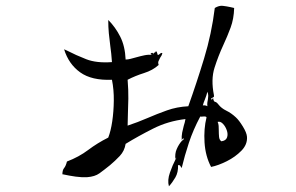

<svg xmlns="http://www.w3.org/2000/svg" viewBox="-20 -578 1040 674"><path d="M847 -98Q849 -71 827.5 -49Q806 -27 776 -12Q746 3 721 8Q701 -30 698 -78Q695 -126 705 -166Q704 -170 693 -169Q686 -168 683 -169Q658 -122 643 -76.5Q628 -31 618 11Q616 11 614 6Q611 0 605 2Q606 27 595.5 45Q585 63 573 76Q567 55 576.5 28Q586 1 596 -18Q593 -38 600.5 -55Q608 -72 618 -83Q620 -85 622 -86.5Q624 -88 625 -89Q625 -94 622 -91.5Q619 -89 618 -85Q617 -100 619.5 -112.5Q622 -125 625 -136Q627 -142 628.5 -148Q630 -154 631 -160Q570 -153 517.5 -126.5Q465 -100 421 -73Q417 -48 400.5 -30.5Q384 -13 366 2Q345 19 329 30.5Q313 42 286 44Q267 45 245.5 42Q224 39 201 34Q200 34 199 34Q199 19 205 12Q211 5 215 -11Q257 -27 289.5 -51.5Q322 -76 360 -95Q369 -118 374 -152Q379 -186 379.5 -224.5Q380 -263 373 -298Q302 -295 261.5 -324Q221 -353 205 -405Q208 -404 214 -401Q247 -384 283 -370Q319 -356 373 -360Q372 -375 370.5 -389.5Q369 -404 367 -418Q364 -440 362 -461.5Q360 -483 360 -508Q385 -483 402 -449.5Q419 -416 421 -369Q429 -369 438.5 -371.5Q448 -374 459 -377Q473 -381 487.5 -384Q502 -387 515 -385Q505 -388 511 -391.5Q517 -395 518 -387Q518 -391 520.5 -392.5Q523 -394 524 -394Q526 -394 525 -395Q529 -402 532 -391Q533 -386 534 -385Q537 -385 540 -388Q545 -393 550 -392Q549 -387 547 -383Q545 -379 542 -375Q539 -369 536.5 -363.5Q534 -358 537 -350Q516 -331 485.5 -321.5Q455 -312 428 -298Q431 -261 430.5 -231.5Q430 -202 429 -178Q429 -167 428.5 -157Q428 -147 428 -137Q464 -149 497.5 -163.5Q531 -178 566 -190.5Q601 -203 641 -205Q670 -286 696.5 -373Q723 -460 734 -550Q749 -559 762 -557.5Q775 -556 789 -553Q792 -552 795.5 -551.5Q799 -551 802 -550Q801 -512 789.5 -481Q778 -450 764 -420Q746 -381 733 -340Q720 -299 731 -244Q732 -239 730 -237.5Q728 -236 726 -235Q721 -233 721 -231Q722 -227 724.5 -229.5Q727 -232 728 -234Q730 -221 735 -220.5Q740 -220 747 -211Q757 -198 774.5 -189.5Q792 -181 808 -166Q819 -156 832.5 -134Q846 -112 847 -98ZM757 -82Q773 -84 777 -95.5Q781 -107 776 -121Q771 -135 762 -144Q753 -153 744 -150Q747 -144 747.5 -136Q748 -128 748 -120Q748 -108 749 -97.5Q750 -87 757 -82ZM708 -205Q707 -213 708 -219Q709 -225 710 -230Q711 -236 711 -242Q711 -248 708 -256Q705 -243 699.5 -229.5Q694 -216 692 -208Q702 -209 708 -205ZM599 -24Q597 -24 597 -22Q597 -20 596 -18Z"/></svg>

Font: Yuji Mai
Style: Regular
Weight: 400
Designer: Kataoka Yuji
Foundry: Kinuta Font Factory
Version: Version 3.002